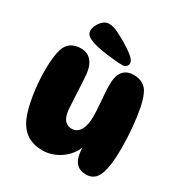

<svg xmlns="http://www.w3.org/2000/svg" viewBox="-182 -929 1010 1064"><g transform="rotate(30 322.5 -397.5)"><path d="M516 -6Q478 -6 458 -24.5Q438 -43 431 -72.5Q424 -102 424 -135L429 -139Q415 -96 385 -65Q355 -34 316.5 -17.5Q278 -1 240 -1Q183 -1 142.5 -26Q102 -51 77 -106Q56 -154 43 -233.5Q30 -313 30 -398Q30 -439 34 -473Q38 -507 45 -530Q56 -565 81.5 -581.5Q107 -598 143 -598Q186 -598 210.5 -569.5Q235 -541 240 -491Q243 -460 245 -419Q247 -378 249 -338Q251 -298 253 -270Q257 -227 274 -206.5Q291 -186 319 -186Q354 -186 372.5 -217.5Q391 -249 391 -305Q391 -334 388 -371Q385 -408 382.5 -443Q380 -478 380 -501Q380 -563 404 -590Q428 -617 471 -617Q506 -617 531 -601.5Q556 -586 568 -557Q582 -528 592 -477.5Q602 -427 608 -363.5Q614 -300 614 -229Q614 -117 592.5 -61.5Q571 -6 516 -6ZM420 -662Q420 -650 411.5 -641Q403 -632 388 -632Q369 -632 339.5 -634.5Q310 -637 277 -641.5Q244 -646 215 -653Q175 -663 156.5 -676Q138 -689 138 -709Q138 -726 147.5 -745.5Q157 -765 173.5 -779.5Q190 -794 211 -794Q237 -794 267.5 -779Q298 -764 332 -744Q372 -720 396 -699.5Q420 -679 420 -662Z"/></g></svg>

Font: DynaPuff SemiBold
Style: Regular
Weight: 600
Designer: Toshi Omagari, Jennifer Daniel
Foundry: Google Fonts
Version: Version 2.000